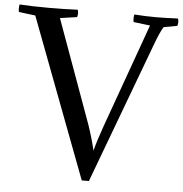

<svg xmlns="http://www.w3.org/2000/svg" viewBox="-80 -853 894 937"><g transform="rotate(5 366.5 -384.5)"><path d="M399 -122H400Q412 -169 439 -245L621 -752L540 -762Q536 -777 540 -799Q595 -795 646 -795Q690 -795 754 -798Q760 -780 754 -762L688 -750Q672 -726 648 -661L390 30H355L59 -752L-22 -762Q-26 -777 -22 -799Q33 -795 120 -795Q198 -795 263 -798Q269 -780 263 -762L180 -750L363 -245Q384 -184 399 -122Z"/></g></svg>

Font: Adamina
Style: Regular
Weight: 400
Designer: Cyreal (www.cyreal.org)
Foundry: Cyreal
Version: Version 1.011